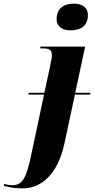

<svg xmlns="http://www.w3.org/2000/svg" viewBox="-154 -791 518 1051"><path d="M231 -625C293 -625 327 -653 327 -708C327 -755 290 -771 250 -771C202 -771 156 -750 156 -686C156 -644 189 -625 231 -625ZM-29 240C67 240 161 170 199 -7L256 -273H339L341 -283H258L312 -536H67L66 -526H81C119 -526 130 -516 130 -488C130 -473 125 -455 121 -432L89 -283H3L1 -273H87L19 47C-8 181 -30 223 -87 223C-100 223 -122 219 -131 216L-134 226C-100 235 -74 240 -29 240Z"/></svg>

Font: Noto Serif Display SemiCondensed ExtraBold
Style: Italic
Weight: 800
Width: 4
Italic angle: -12°
Designer: Monotype Design Team
Foundry: Monotype Imaging Inc.
Version: Version 2.009